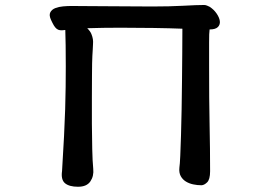

<svg xmlns="http://www.w3.org/2000/svg" viewBox="-20 -667 1040 751"><path d="M235.4 -549.8Q222.7 -547.9 214.8 -548.8Q207 -549.8 201.2 -554.7Q195.3 -559.6 190.4 -567.9Q185.5 -576.2 179.7 -588.9Q170.9 -607.4 176.8 -618.7Q182.6 -629.9 196.3 -635.3Q210 -640.6 227.1 -642.1Q244.1 -643.6 258.8 -643.6Q289.1 -643.6 326.7 -643.1Q364.3 -642.6 405.8 -642.6Q447.3 -642.6 490.7 -642.1Q534.2 -641.6 576.2 -641.6Q643.6 -641.6 696.8 -644.5Q750 -647.5 778.3 -647.5Q784.2 -647.5 790 -645Q795.9 -642.6 799.8 -640.6Q816.4 -629.9 827.1 -614.3Q837.9 -598.6 839.8 -585Q841.8 -571.3 832.5 -561.5Q823.2 -551.8 799.8 -551.8Q798.8 -545.9 798.3 -532.7Q797.9 -519.5 797.9 -500.5Q797.9 -481.4 797.9 -458.5Q797.9 -435.5 797.9 -411.1Q797.9 -341.8 798.3 -285.2Q798.8 -228.5 799.8 -179.7Q800.8 -130.9 801.3 -86.4Q801.8 -42 801.8 2.9Q801.8 35.2 790 46.4Q778.3 57.6 767.6 57.6Q752 57.6 735.8 54.2Q719.7 50.8 707 43Q694.3 35.2 687 22Q679.7 8.8 681.6 -10.7Q683.6 -23.4 685.1 -57.6Q686.5 -91.8 688 -138.2Q689.5 -184.6 690.4 -239.7Q691.4 -294.9 691.9 -351.1Q692.4 -407.2 692.9 -460Q693.4 -512.7 693.4 -554.7Q645.5 -556.6 581.1 -557.6Q516.6 -558.6 451.2 -558.6Q417 -558.6 383.8 -558.1Q350.6 -557.6 321.3 -556.6Q333 -544.9 337.4 -534.2Q341.8 -523.4 343.3 -513.7Q344.7 -503.9 343.8 -494.1Q342.8 -484.4 342.8 -473.6Q342.8 -470.7 342.3 -465.3Q341.8 -460 341.3 -448.7Q340.8 -437.5 340.3 -418.9Q339.8 -400.4 339.8 -370.1Q339.8 -335.9 339.4 -285.6Q338.9 -235.4 339.4 -183.1Q339.8 -130.9 340.8 -83.5Q341.8 -36.1 344.7 -6.8Q347.7 21.5 333.5 42.5Q319.3 63.5 285.2 63.5Q251 63.5 234.4 49.8Q217.8 36.1 222.7 2Q227.5 -76.2 230.5 -134.8Q233.4 -193.4 234.9 -240.2Q236.3 -287.1 236.8 -326.7Q237.3 -366.2 237.3 -407.2Q237.3 -450.2 236.8 -489.3Q236.3 -528.3 235.4 -549.8Z"/></svg>

Font: JasonHandwriting1
Style: Regular
Weight: 400
Version: Version 1.48.20